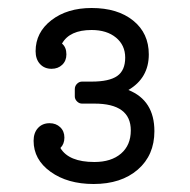

<svg xmlns="http://www.w3.org/2000/svg" viewBox="-20 -730 476 480"><path d="M301 -505Q366 -479 366 -402Q366 -342 324.5 -306Q283 -270 214 -270Q149 -270 106.5 -300.5Q64 -331 64 -378Q64 -398 75 -410Q86 -422 104 -422Q120 -422 130.5 -412Q141 -402 141 -386Q141 -370 131 -360Q152 -325 216 -325Q258 -325 282.5 -346Q307 -367 307 -404Q307 -471 216 -471H185Q178 -471 172.5 -476.5Q167 -482 167 -489V-507Q167 -515 172.5 -520.5Q178 -526 185 -526H209Q253 -526 273 -540Q293 -554 293 -586Q293 -617 270 -636Q247 -655 209 -655Q154 -655 135 -621Q146 -612 146 -594Q146 -578 135.5 -568Q125 -558 109 -558Q91 -558 80 -570Q69 -582 69 -602Q69 -649 108.5 -679.5Q148 -710 209 -710Q274 -710 313 -678.5Q352 -647 352 -594Q352 -535 301 -505Z"/></svg>

Font: Solway Light
Style: Regular
Weight: 300
Designer: Mariya V. Pigoulevskaya
Foundry: The Northern Block Ltd.
Version: Version 1.000;hotconv 1.0.109;makeotfexe 2.5.65596